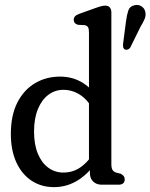

<svg xmlns="http://www.w3.org/2000/svg" viewBox="-20 -759 618 789"><path d="M349.4 -82.7 345.6 -88.3V-626.8Q345.6 -641.5 341.5 -647.5Q337.5 -653.6 327.8 -655.8L300.5 -657Q290.9 -660.2 286.9 -665.2Q283 -670.2 283 -677.6Q283 -685.8 288.2 -691.8Q293.4 -697.8 306.8 -702.6L371.1 -725.6Q387.6 -731.6 396.6 -733.7Q405.5 -735.8 412.9 -735.8Q424.8 -735.8 431.2 -728.4Q437.6 -720.9 437.6 -708.4V-84.4Q437.6 -68 442.6 -60.4Q447.5 -52.8 457.6 -49.6L475.5 -45.4Q483.7 -41.2 488.1 -35.7Q492.5 -30.1 492.5 -21.6Q492.5 -11.3 486.1 -5.7Q479.6 0 467.5 0H398.1Q376.2 0 362.8 -13Q349.4 -26 349.4 -49ZM24.6 -208.2Q24.6 -285.3 51.4 -337.8Q78.3 -390.2 124 -417.2Q169.8 -444.2 226.7 -444.2Q280.5 -444.2 322.5 -417.1Q364.4 -390 389.2 -343.8L364.9 -303.7Q342.2 -347.7 309.9 -368.8Q277.7 -389.9 240.1 -389.9Q206.4 -389.9 179.1 -369.6Q151.8 -349.4 135.9 -311Q119.9 -272.6 119.9 -218.1Q119.9 -164.7 135.7 -127.1Q151.4 -89.4 178.7 -69.7Q206 -49.9 240.4 -49.9Q281.1 -49.9 313.4 -73.4Q345.7 -96.8 368.9 -139L384.6 -107.7Q351.8 -52.3 304.8 -21.2Q257.8 10 201.9 10Q149.7 10 109.6 -16.5Q69.6 -42.9 47.1 -92Q24.6 -141.1 24.6 -208.2ZM497.7 -670.7Q501.2 -697.6 507.1 -715.4Q513 -733.2 533 -737.6Q548.7 -741.3 561.3 -733.1Q573.9 -724.9 576.8 -711.2Q580.5 -696.4 574.7 -682Q568.9 -667.6 557.3 -648.9L515.2 -563.4Q511.9 -558.4 505.7 -555.8Q499.5 -553.2 494.1 -555.5Q488 -558 486.4 -564.5Q484.8 -571 485.7 -578.5Z"/></svg>

Font: Fraunces 144pt S100 Black
Style: Regular
Weight: 900
Version: Version 1.000